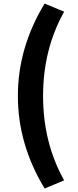

<svg xmlns="http://www.w3.org/2000/svg" viewBox="-20 -861 439 1086"><path d="M342.8 159.2 232.4 205.1Q81.1 -43.9 81.1 -318.4Q81.1 -591.8 232.4 -840.8L342.8 -794.9Q223.6 -582 223.6 -318.4Q223.6 -53.7 342.8 159.2Z"/></svg>

Font: Gen Shin Gothic Heavy
Style: Bold
Weight: 900
Designer: [Source Han Sans]
Ryoko NISHIZUKA  (kana & ideographs); Paul D. Hunt (Latin, Greek & Cyrillic); Wenlong ZHANG  (bopomofo
Version: Version 1.002.20150607